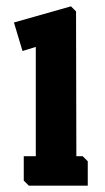

<svg xmlns="http://www.w3.org/2000/svg" viewBox="-20 -774 330 606"><path d="M257 -188H71L55 -204V-281H93V-626L51 -613L24 -703L204 -754L220 -738L221 -281H241L257 -265Z"/></svg>

Font: Chau Philomene One
Style: Regular
Weight: 400
Designer: Vicente Lamonaca
Foundry: TipoType
Version: Version 1.002